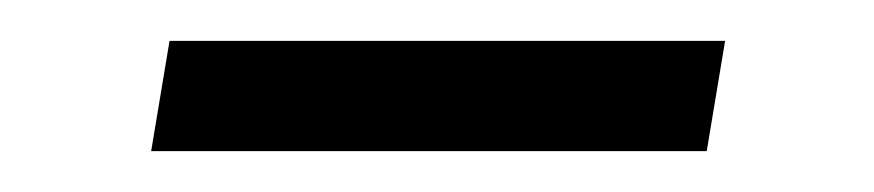

<svg xmlns="http://www.w3.org/2000/svg" viewBox="-20 -322 428 94"><path d="M54 -248 63 -302H335L326 -248Z"/></svg>

Font: Georama Expanded Light
Style: Italic
Weight: 300
Width: 7
Italic angle: -9°
Designer: Jean-Baptiste Levee
Foundry: Production Type
Version: Version 1.000